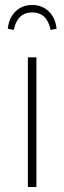

<svg xmlns="http://www.w3.org/2000/svg" viewBox="-20 -750 257 770"><path d="M207 -634.8 183.1 -629.9Q168.5 -700.2 108.9 -700.2Q49.8 -700.2 35.2 -629.9L11.2 -634.8Q16.1 -679.2 42.7 -704.6Q69.3 -730 108.9 -730Q148.4 -730 175.3 -704.6Q202.1 -679.2 207 -634.8ZM126 -520V0H91.8V-520Z"/></svg>

Font: Fira Sans Compressed UltraLight
Style: Regular
Weight: 200
Width: 1
Designer: Carrois Corporate & Edenspiekermann AG
Foundry: Carrois Corporate GbR & Edenspiekermann AG
Version: Version 4.203;PS 004.203;hotconv 1.0.88;makeotf.lib2.5.64775